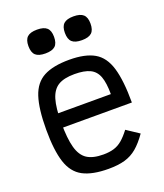

<svg xmlns="http://www.w3.org/2000/svg" viewBox="-155 -953 911 1069"><g transform="rotate(-20 300.0 -418.5)"><path d="M303 14Q207 14 151.5 -15.5Q96 -45 73 -116Q50 -187 50 -309Q50 -432 73 -502.5Q96 -573 151.5 -602.5Q207 -632 303 -632Q397 -632 451 -601Q505 -570 527.5 -494.5Q550 -419 550 -289H79V-373H456Q456 -439 442 -477Q428 -515 394.5 -531Q361 -547 303 -547Q241 -547 206.5 -526Q172 -505 157 -455.5Q142 -406 142 -318Q142 -224 157 -170Q172 -116 206.5 -93.5Q241 -71 303 -71Q338 -71 365 -79Q392 -87 415 -106.5Q438 -126 463 -159L537 -110Q504 -63 472 -36Q440 -9 400 2.5Q360 14 303 14ZM408 -710Q368 -710 350 -726.5Q332 -743 332 -781Q332 -818 350 -834.5Q368 -851 408 -851Q448 -851 466 -834.5Q484 -818 484 -781Q484 -743 466 -726.5Q448 -710 408 -710ZM192 -710Q152 -710 134 -726.5Q116 -743 116 -781Q116 -818 134 -834.5Q152 -851 192 -851Q232 -851 250 -834.5Q268 -818 268 -781Q268 -743 250 -726.5Q232 -710 192 -710Z"/></g></svg>

Font: Victor Mono Thin SemiBold
Style: Regular
Weight: 600
Monospace: yes
Version: Version 1.561;gftools[0.9.30]